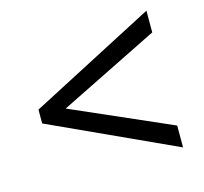

<svg xmlns="http://www.w3.org/2000/svg" viewBox="-79 -695 709 667"><g transform="rotate(-15 275.5 -362.0)"><path d="M501 -116.2 49.8 -323.2V-373L501 -607.9V-529.8L142.1 -352.1L501 -194.8Z"/></g></svg>

Font: Noto Sans Cham
Style: Regular
Weight: 400
Designer: Danh Hong
Foundry: Danh Hong
Version: Version 1.02